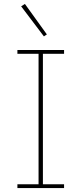

<svg xmlns="http://www.w3.org/2000/svg" viewBox="-20 -951 412 971"><path d="M202 -767 217 -777 106 -931 87 -919ZM304 0V-19H197V-679H304V-698H68V-679H175V-19H68V0Z"/></svg>

Font: IBM Plex Thai Looped Thin
Style: Regular
Weight: 100
Designer: Mike Abbink, Paul van der Laan, Pieter van Rosmalen, Ben Mitchell, Mark Frömberg
Foundry: Bold Monday
Version: Version 1.0